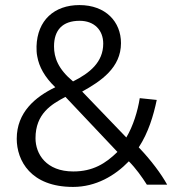

<svg xmlns="http://www.w3.org/2000/svg" viewBox="-20 -728 696 757"><path d="M46 -181C46 -285 119 -346 198 -384C156 -424 134 -465 127 -505C124 -519 124 -532 124 -545C127 -648 194 -708 293 -708C397 -708 457 -642 457 -558C457 -461 378 -408 304 -367L478 -186C505 -231 523 -290 531 -341L598 -334C585 -272 565 -205 527 -147C575 -97 616 -42 639 0H559C540 -30 515 -65 488 -92C433 -35 358 9 268 9C101 9 46 -95 46 -181ZM120 -183C120 -121 162 -52 269 -52C346 -52 396 -83 443 -129L238 -346C183 -317 120 -280 120 -183ZM387 -556C387 -609 352 -646 294 -646C226 -646 193 -609 193 -545C193 -501 209 -456 268 -407C334 -440 387 -483 387 -556Z"/></svg>

Font: Repo Regular
Style: Regular
Weight: 400
Designer: Stefan Peev
Foundry: Context Ltd
Version: Version 1.502